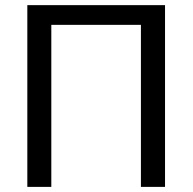

<svg xmlns="http://www.w3.org/2000/svg" viewBox="-20 -731 753 751"><path d="M625.5 -710.9H86.9V0H180.7V-633.8H531.2V0H625.5Z"/></svg>

Font: Roboto
Style: Regular
Weight: 400
Designer: Google
Version: Version 2.137; 2017